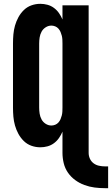

<svg xmlns="http://www.w3.org/2000/svg" viewBox="-20 -763 586 1005"><path d="M530 222Q502 222 475 218.5Q448 215 422 205.5Q396 196 373.5 179.5Q351 163 335.5 140.5Q320 118 313.5 91Q307 64 307 37V-74Q300 -57 289 -41Q278 -25 262.5 -13.5Q247 -2 228.5 3Q210 8 191 8Q167 8 144.5 0Q122 -8 105 -24.5Q88 -41 76.5 -62Q65 -83 58.5 -106Q52 -129 50 -152.5Q48 -176 48 -200V-535Q48 -559 50 -582.5Q52 -606 58.5 -629Q65 -652 76.5 -673Q88 -694 105 -710.5Q122 -727 144.5 -735Q167 -743 191 -743Q210 -743 228.5 -738Q247 -733 262.5 -721.5Q278 -710 289 -694Q300 -678 307 -661V-735H444V37Q444 53 450.5 67.5Q457 82 469.5 91.5Q482 101 498 104.5Q514 108 530 108H546V222ZM249 -106Q259 -106 269 -110Q279 -114 286 -122Q293 -130 297 -139.5Q301 -149 303.5 -159Q306 -169 306.5 -179.5Q307 -190 307 -200V-535Q307 -545 306.5 -555.5Q306 -566 303.5 -576Q301 -586 297 -595.5Q293 -605 286 -613Q279 -621 269 -625Q259 -629 249 -629Q233 -629 219 -620Q205 -611 197.5 -597Q190 -583 187.5 -567Q185 -551 185 -535V-200Q185 -184 187.5 -168Q190 -152 197.5 -138Q205 -124 219 -115Q233 -106 249 -106Z"/></svg>

Font: Iosevka Curly Heavy
Style: Regular
Weight: 900
Monospace: yes
Designer: Belleve Invis
Foundry: Belleve Invis
Version: Version 22.1.2; ttfautohint (v1.8.4)